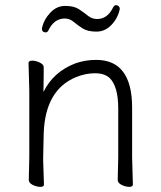

<svg xmlns="http://www.w3.org/2000/svg" viewBox="-20 -717 628 747"><path d="M446 -682Q439 -647 414 -620.5Q389 -594 355 -594Q321 -594 301.5 -606.5Q282 -619 266.5 -632Q251 -645 232 -645Q191 -645 169 -600Q165 -591 158 -591Q143 -591 143 -606Q150 -640 175 -667Q200 -694 234 -694Q268 -694 287.5 -681Q307 -668 322.5 -655.5Q338 -643 358 -643Q398 -643 420 -688Q425 -697 431 -697Q437 -697 441.5 -693Q446 -689 446 -682ZM438 -17 440 -105V-294Q440 -382 406 -414Q386 -432 349.5 -432Q313 -432 276 -417Q156 -368 150 -198Q149 -149 148 -105V-91L151 1Q151 10 137 10Q123 10 107.5 2.5Q92 -5 92 -17L94 -105V-365L91 -472Q91 -481 105.5 -481Q120 -481 135 -473.5Q150 -466 150 -456V-428Q150 -411 149.5 -392Q149 -373 149 -359Q187 -437 272 -470Q311 -484 354 -484Q494 -484 494 -298V-105L497 1Q497 10 483 10Q469 10 453.5 2.5Q438 -5 438 -17Z"/></svg>

Font: LXGW WenKai Light
Style: Regular
Weight: 300
Designer: LXGW / Fontworks Inc.
Foundry: LXGW / Fontworks Inc.
Version: Version 1.501; October 10, 2024